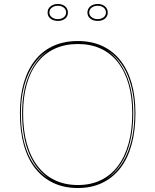

<svg xmlns="http://www.w3.org/2000/svg" viewBox="-20 -929 780 964"><path d="M371 -723Q439 -723 492.5 -698.5Q546 -674 583.5 -627Q621 -580 640.5 -513Q660 -446 660 -360Q660 -272 640.5 -202Q621 -132 583.5 -84Q546 -36 492.5 -10.5Q439 15 371 15Q302 15 248 -10.5Q194 -36 156.5 -84Q119 -132 99.5 -202Q80 -272 80 -360Q80 -446 99.5 -513Q119 -580 156.5 -627Q194 -674 248 -698.5Q302 -723 371 -723ZM371 -708Q306 -708 255 -684.5Q204 -661 168.5 -616Q133 -571 114.5 -506.5Q96 -442 96 -360Q96 -275 114.5 -208.5Q133 -142 168.5 -95.5Q204 -49 255 -24.5Q306 0 371 0Q436 0 486.5 -24.5Q537 -49 572 -95.5Q607 -142 625.5 -208.5Q644 -275 644 -360Q644 -442 625.5 -506.5Q607 -571 572 -616Q537 -661 486.5 -684.5Q436 -708 371 -708ZM228 -31Q162 -73 126.5 -157Q91 -241 91 -360Q91 -475 127.5 -556Q164 -637 225 -677Q192 -657 166 -626.5Q140 -596 122 -556Q104 -516 94.5 -467Q85 -418 85 -360Q85 -300 94 -249Q103 -198 121 -156.5Q139 -115 165.5 -83.5Q192 -52 228 -31ZM514 -31Q548 -52 574 -83.5Q600 -115 618 -156.5Q636 -198 645.5 -249Q655 -300 655 -360Q655 -417 645.5 -466.5Q636 -516 618.5 -556Q601 -596 575 -626.5Q549 -657 516 -677Q577 -637 613 -555.5Q649 -474 649 -360Q649 -281 633 -216.5Q617 -152 586.5 -105.5Q556 -59 514 -31ZM471 -909Q493 -909 507 -897Q521 -885 521 -866Q521 -847 507 -835.5Q493 -824 471 -824Q448 -824 433.5 -835.5Q419 -847 419 -866Q419 -885 433.5 -897Q448 -909 471 -909ZM471 -833Q489 -833 500.5 -842.5Q512 -852 512 -866Q512 -881 500.5 -890.5Q489 -900 471 -900Q452 -900 440 -890.5Q428 -881 428 -866Q428 -852 440 -842.5Q452 -833 471 -833ZM271 -909Q293 -909 307 -897Q321 -885 321 -866Q321 -847 307 -835.5Q293 -824 271 -824Q248 -824 233.5 -835.5Q219 -847 219 -866Q219 -885 233.5 -897Q248 -909 271 -909ZM271 -833Q289 -833 300.5 -842.5Q312 -852 312 -866Q312 -881 300.5 -890.5Q289 -900 271 -900Q252 -900 240 -890.5Q228 -881 228 -866Q228 -852 240 -842.5Q252 -833 271 -833Z"/></svg>

Font: Kalnia Glaze Thin
Style: Regular
Weight: 100
Designer: Frida Medrano
Foundry: Frida Medrano
Version: Version 1.110